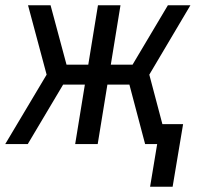

<svg xmlns="http://www.w3.org/2000/svg" viewBox="-26 -550 766 733"><path d="M633 163 673 -76H594L544 -265L701 -530H615L480 -303H397L434 -530H348L311 -303H228L167 -530H81L152 -265L-6 0H80L215 -227H298L261 0H347L384 -227H468L528 0H574L547 163Z"/></svg>

Font: Iosevka Sparkle Oblique
Style: Regular
Weight: 400
Italic angle: -9°
Designer: Belleve Invis
Foundry: Belleve Invis
Version: Version 4.5.0; ttfautohint (v1.8.3)